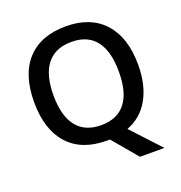

<svg xmlns="http://www.w3.org/2000/svg" viewBox="-155 -858 1097 1161"><g transform="rotate(-20 393.5 -277.5)"><path d="M728 -357.9Q728 -228 678.5 -139.2Q628.9 -50.3 534.2 -14.2L705.1 169.9H547.9L413.1 9.8H394Q232.4 9.8 145.8 -86.2Q59.1 -182.1 59.1 -358.9Q59.1 -535.6 146.2 -630.4Q233.4 -725.1 395 -725.1Q554.2 -725.1 641.1 -628.9Q728 -532.7 728 -357.9ZM183.1 -357.9Q183.1 -226.1 236.3 -158Q289.6 -89.8 394 -89.8Q498 -89.8 551 -157.2Q604 -224.6 604 -357.9Q604 -489.3 551.5 -557.1Q499 -625 395 -625Q290 -625 236.6 -557.1Q183.1 -489.3 183.1 -357.9Z"/></g></svg>

Font: f1_57812          
Style: Regular
Weight: 600
Foundry: Ascender Corporation
Version: Version 1.10